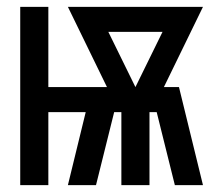

<svg xmlns="http://www.w3.org/2000/svg" viewBox="-20 -540 640 560"><path d="M39 0V-520H121V-286H292L178 -520H572L458 -286H502L572 0H490L437 -213H416V0H334V-213H313L260 0H178L230 -213H121V0ZM375 -286 454 -447H296Z"/></svg>

Font: Iosevka Custom Medium Extended
Style: Regular
Weight: 500
Width: 7
Monospace: yes
Designer: Belleve Invis
Foundry: Belleve Invis
Version: Version 11.2.4; ttfautohint (v1.8.4)